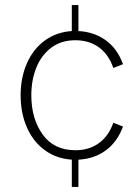

<svg xmlns="http://www.w3.org/2000/svg" viewBox="-20 -621 546 754"><path d="M262 6Q201 2 155.5 -31.5Q110 -65 85.5 -121Q61 -177 61 -247Q61 -316 85.5 -372Q110 -428 155.5 -461.5Q201 -495 262 -499V-601H288V-499Q349 -496 395 -463Q441 -430 463 -369L425 -354Q407 -407 368.5 -435Q330 -463 276 -463Q220 -463 181 -433.5Q142 -404 122.5 -355Q103 -306 103 -247Q103 -155 147.5 -93Q192 -31 276 -31Q330 -31 368.5 -59Q407 -87 425 -139L463 -124Q441 -64 395.5 -30.5Q350 3 288 6V113H262Z"/></svg>

Font: Hanken Grotesk ExtraLight
Style: Regular
Weight: 200
Designer: Alfredo Marco Pradil
Foundry: Hanken Design Co.
Version: Version 3.014